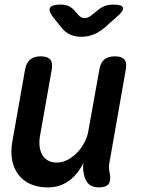

<svg xmlns="http://www.w3.org/2000/svg" viewBox="-20 -805 640 835"><path d="M411 10Q382 10 366.5 -4Q351 -18 345 -47Q342 -59 341.5 -72Q341 -85 343 -97Q318 -46 279 -18Q240 10 188 10Q145 10 112.5 -4.5Q80 -19 60 -45.5Q40 -72 33 -107.5Q26 -143 33 -186L89 -502Q94 -532 111 -546Q128 -560 157 -560Q187 -560 198.5 -546Q210 -532 205 -502L154 -214Q150 -192 152 -171Q154 -150 162.5 -134Q171 -118 187 -108Q203 -98 227 -98Q253 -98 276 -111Q299 -124 317.5 -143.5Q336 -163 348 -187Q360 -211 364 -234L412 -502Q417 -532 433.5 -546Q450 -560 480 -560Q509 -560 521 -546Q533 -532 527 -502L456 -98Q453 -85 454 -72.5Q455 -60 458 -47Q463 -18 451.5 -4Q440 10 411 10ZM244 -785Q264 -785 278.5 -778.5Q293 -772 305 -758L319 -742Q332 -726 348 -726Q364 -726 382 -742L402 -758Q418 -772 435 -778.5Q452 -785 472 -785Q511 -785 515 -771.5Q519 -758 486 -730L433 -683Q410 -664 385.5 -654.5Q361 -645 334 -645Q307 -645 285.5 -654.5Q264 -664 249 -683L211 -730Q190 -758 197.5 -771.5Q205 -785 244 -785Z"/></svg>

Font: Maple Mono NL SemiBold
Style: Italic
Weight: 600
Italic angle: -10°
Monospace: yes
Designer: subframe7536
Version: Version 7.000